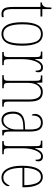

<svg xmlns="http://www.w3.org/2000/svg" viewBox="910 -1607 707 2567"><g transform="rotate(90 1263.5 -323.5)"><path d="M167 10Q116 10 94.5 -22.5Q73 -55 73 -141V-511H13V-530Q49 -533 63 -553Q76 -570 78 -596Q80 -622 81 -657H101V-536H201V-511H101V-140Q101 -65 117.5 -40Q134 -15 165 -15Q177 -15 186.5 -16.5Q196 -18 209 -20V5Q184 10 167 10Z M434 10Q359 10 318 -57Q277 -124 277 -267Q277 -405 315.5 -473.5Q354 -542 436 -542Q516 -542 553.5 -473Q591 -404 591 -267Q591 -122 551 -56Q511 10 434 10ZM435 -15Q506 -15 534.5 -79.5Q563 -144 563 -267Q563 -392 534.5 -454.5Q506 -517 434 -517Q363 -517 334 -454.5Q305 -392 305 -267Q305 -143 336.5 -79Q368 -15 435 -15Z M675 0V-20H676Q707 -20 721 -24Q735 -28 739 -44Q743 -60 743 -96V-440Q743 -476 739 -492Q735 -508 720 -512Q705 -516 673 -516H670V-536H767L770 -435H772Q781 -459 794 -484.5Q807 -510 828.5 -527Q850 -544 882 -544Q916 -544 931 -526.5Q946 -509 946 -483Q946 -466 941.5 -454.5Q937 -443 925 -443Q925 -462 922.5 -479Q920 -496 910.5 -507.5Q901 -519 878 -519Q851 -519 831 -496.5Q811 -474 797.5 -437Q784 -400 777.5 -357.5Q771 -315 771 -274V-96Q771 -60 775 -44Q779 -28 794 -24Q809 -20 840 -20H851V0Z M985 0V-20H993Q1024 -20 1038 -24.5Q1052 -29 1056 -45Q1060 -61 1060 -96V-441Q1060 -476 1056 -492Q1052 -508 1038 -512Q1024 -516 993 -516H988V-536H1084L1087 -459H1089Q1108 -496 1135 -519Q1162 -542 1209 -542Q1277 -542 1307.5 -498.5Q1338 -455 1338 -363V-96Q1338 -61 1342 -45Q1346 -29 1359.5 -24.5Q1373 -20 1402 -20H1406V0H1310V-364Q1310 -434 1287.5 -475.5Q1265 -517 1211 -517Q1177 -517 1149 -499Q1121 -481 1104.5 -440.5Q1088 -400 1088 -333V-96Q1088 -61 1092 -45Q1096 -29 1110 -24.5Q1124 -20 1154 -20H1160V0Z M1583 10Q1533 10 1502.5 -28.5Q1472 -67 1472 -146Q1472 -224 1515.5 -261.5Q1559 -299 1648 -303L1711 -306V-371Q1711 -451 1689.5 -484Q1668 -517 1620 -517Q1573 -517 1548.5 -488.5Q1524 -460 1524 -395Q1503 -395 1503 -438Q1503 -482 1534.5 -512Q1566 -542 1621 -542Q1680 -542 1709.5 -502.5Q1739 -463 1739 -366V-103Q1739 -66 1743.5 -48.5Q1748 -31 1758.5 -25.5Q1769 -20 1788 -20H1790V0H1718L1713 -91H1711Q1692 -48 1664 -19Q1636 10 1583 10ZM1585 -15Q1623 -15 1651 -38.5Q1679 -62 1695 -102Q1711 -142 1711 -191V-283L1649 -280Q1569 -277 1534.5 -242.5Q1500 -208 1500 -146Q1500 -88 1520.5 -51.5Q1541 -15 1585 -15Z M1866 0V-20H1867Q1898 -20 1912 -24Q1926 -28 1930 -44Q1934 -60 1934 -96V-440Q1934 -476 1930 -492Q1926 -508 1911 -512Q1896 -516 1864 -516H1861V-536H1958L1961 -435H1963Q1972 -459 1985 -484.5Q1998 -510 2019.5 -527Q2041 -544 2073 -544Q2107 -544 2122 -526.5Q2137 -509 2137 -483Q2137 -466 2132.5 -454.5Q2128 -443 2116 -443Q2116 -462 2113.5 -479Q2111 -496 2101.5 -507.5Q2092 -519 2069 -519Q2042 -519 2022 -496.5Q2002 -474 1988.5 -437Q1975 -400 1968.5 -357.5Q1962 -315 1962 -274V-96Q1962 -60 1966 -44Q1970 -28 1985 -24Q2000 -20 2031 -20H2042V0Z M2353 10Q2281 10 2238.5 -61Q2196 -132 2196 -262Q2196 -403 2235 -472.5Q2274 -542 2345 -542Q2414 -542 2449 -474.5Q2484 -407 2484 -291V-270H2224Q2224 -140 2258.5 -77.5Q2293 -15 2353 -15Q2397 -15 2422.5 -41.5Q2448 -68 2460 -99Q2464 -97 2466.5 -92Q2469 -87 2469 -77Q2469 -62 2455.5 -41.5Q2442 -21 2416.5 -5.5Q2391 10 2353 10ZM2456 -295Q2455 -394 2429.5 -455.5Q2404 -517 2345 -517Q2287 -517 2257 -457Q2227 -397 2224 -295Z"/></g></svg>

Font: Noto Serif Khmer ExtraCondensed Thin
Style: Regular
Weight: 100
Width: 2
Designer: Danh Hong and the Monotype Design Team
Foundry: Monotype Imaging Inc.
Version: Version 2.004; ttfautohint (v1.8.4.7-5d5b)